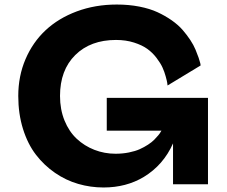

<svg xmlns="http://www.w3.org/2000/svg" viewBox="-20 -808 996 842"><path d="M448.2 -234.9V-378.9H892.1V0H738.8V-179.2Q696.8 -84.5 610.8 -32.2Q533.7 14.2 434.1 14.2Q377 14.2 323 -1.5Q269 -17.1 221.2 -50Q173.3 -83 137.5 -129.6Q101.6 -176.3 80.8 -242.7Q60.1 -309.1 60.1 -387.2Q60.1 -474.1 91.8 -548.3Q123.5 -622.6 179.9 -675.3Q236.3 -728 316.9 -758.1Q397.5 -788.1 492.2 -788.1Q544.9 -788.1 591.1 -779.1Q637.2 -770 670.9 -754.4Q704.6 -738.8 733.2 -718.8Q761.7 -698.7 780.8 -676.8Q799.8 -654.8 814.5 -632.6Q829.1 -610.4 837.4 -590.3Q845.7 -570.3 851.1 -554.7Q856.4 -539.1 858.4 -530.3L859.9 -521L714.8 -433.1Q714.4 -437.5 713.4 -444.6Q712.4 -451.7 706.8 -472.4Q701.2 -493.2 692.6 -512Q684.1 -530.8 666.5 -554Q648.9 -577.1 626.2 -593.5Q603.5 -609.9 567.9 -621.3Q532.2 -632.8 488.8 -632.8Q377 -632.8 310.1 -566.7Q243.2 -500.5 243.2 -387.2Q243.2 -328.1 262.9 -279.5Q282.7 -231 316.4 -199.5Q350.1 -168 394 -150.9Q438 -133.8 486.8 -133.8Q517.6 -133.8 545.4 -139.4Q573.2 -145 592.8 -153.8Q612.3 -162.6 629.2 -173.6Q646 -184.6 656.5 -195.3Q667 -206.1 674.3 -214.8Q681.6 -223.6 684.6 -229.5L688 -234.9Z"/></svg>

Font: Sporting Grotesque
Style: Gras
Weight: 700
Designer: Lucas LE BIHAN
Foundry: Lucas LE BIHAN
Version: Version 1.001